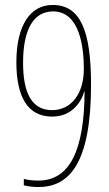

<svg xmlns="http://www.w3.org/2000/svg" viewBox="-20 -744 439 774"><path d="M347 -403C347 -621 304 -724 192 -724C102 -724 46 -642 46 -493C46 -356 90 -274 190 -274C270 -274 307 -332 320 -376H321C320 -140 262 -16 135 -16C115 -16 92 -18 76 -23V3C93 8 118 10 135 10C258 10 347 -83 347 -403ZM194 -698C301 -698 318 -555 318 -466C318 -366 267 -300 190 -300C103 -300 73 -378 73 -491C73 -625 115 -698 194 -698Z"/></svg>

Font: Noto Sans Sinhala ExtraCondensed Thin
Style: Regular
Weight: 100
Width: 2
Designer: Jelle Bosma - Monotype Design Team
Foundry: Monotype Imaging Inc.
Version: Version 2.006